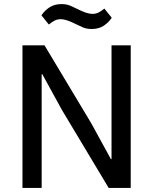

<svg xmlns="http://www.w3.org/2000/svg" viewBox="-20 -920 750 940"><path d="M283 -382 187 -557H184V0H90V-698H198L427 -316L523 -141H526V-698H620V0H512ZM429 -778Q403 -778 384.5 -786.5Q366 -795 349 -803Q304 -826 278 -826Q261 -826 248 -819.5Q235 -813 219 -800L183 -845Q197 -867 221.5 -883.5Q246 -900 281 -900Q307 -900 325.5 -891.5Q344 -883 361 -875Q406 -852 432 -852Q449 -852 462 -858.5Q475 -865 491 -878L527 -833Q513 -811 488.5 -794.5Q464 -778 429 -778Z"/></svg>

Font: IBM Plex Sans Thai Text
Style: Regular
Weight: 450
Designer: Mike Abbink, Paul van der Laan, Pieter van Rosmalen, Ben Mitchell, Mark Frömberg
Foundry: Bold Monday
Version: Version 1.1